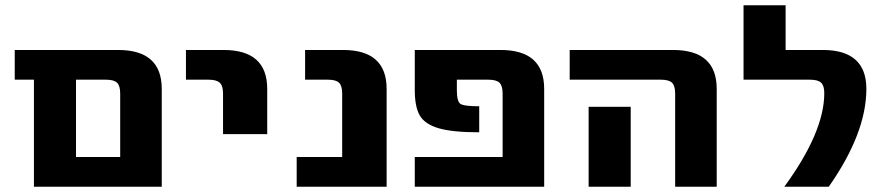

<svg xmlns="http://www.w3.org/2000/svg" viewBox="-20 -710 3350 730"><path d="M437 -354Q437 -384 425 -395.5Q413 -407 383 -407H269V-113H437ZM269 0H109V-407H36V-520H429Q595 -520 595 -372V0Z M687 -407V-520H830Q996 -520 996 -372V-200H828V-354Q828 -384 815.5 -395.5Q803 -407 773 -407Z M1108 0V-113H1281V-354Q1281 -384 1269 -395.5Q1257 -407 1227 -407H1140V-520H1284Q1450 -520 1450 -372V0Z M2049 0H1557V-113H1891V-354Q1891 -384 1879 -395.5Q1867 -407 1837 -407H1717V-368Q1717 -325 1730 -315.5Q1743 -306 1802 -306V-207Q1700 -207 1647.5 -222.5Q1595 -238 1576 -271Q1557 -304 1557 -368V-520H1883Q2049 -520 2049 -372Z M2378 -304V-160V0H2218V-160V-304ZM2146 -407V-520H2539Q2705 -520 2705 -372V0H2547V-354Q2547 -384 2535 -395.5Q2523 -407 2493 -407Z M2962 0Q3114 -208 3114 -356Q3114 -384 3102 -395.5Q3090 -407 3060 -407H2807V-690H2967V-520H3108Q3274 -520 3274 -372Q3274 -204 3131 0Z"/></svg>

Font: Mplus 1p ExtraBold
Style: Regular
Weight: 800
Version: Version 1.061